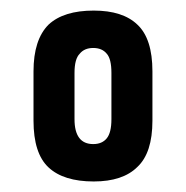

<svg xmlns="http://www.w3.org/2000/svg" viewBox="-20 -766 350 361"><path d="M43 -539.1V-631.8Q43 -691.4 71.3 -719.7Q99.6 -746.1 156.2 -746.1Q210.9 -746.1 238.3 -719.7Q266.6 -693.4 266.6 -631.8V-539.1Q266.6 -478.5 238.3 -452.1Q210.9 -424.8 156.2 -424.8Q99.6 -424.8 71.3 -451.2Q43 -477.5 43 -539.1ZM189.5 -542V-628.9Q189.5 -655.3 180.7 -665Q171.9 -675.8 155.3 -675.8Q138.7 -675.8 129.9 -665Q120.1 -655.3 120.1 -628.9V-542Q120.1 -495.1 155.3 -495.1Q171.9 -495.1 180.7 -505.9Q189.5 -516.6 189.5 -542Z"/></svg>

Font: Dinish Condensed
Style: Bold
Weight: 700
Width: 3
Designer: Bert Driehuis
Foundry: Playbeing
Version: Version 3.006; git-39231f3c-release